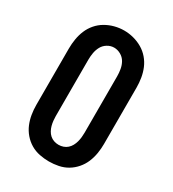

<svg xmlns="http://www.w3.org/2000/svg" viewBox="-182 -848 865 958"><g transform="rotate(30 250.0 -369.0)"><path d="M250 8Q223 8 195.5 2.5Q168 -3 144.5 -17Q121 -31 103 -52Q85 -73 74.5 -98Q64 -123 59.5 -150.5Q55 -178 55 -205V-530Q55 -557 59.5 -584.5Q64 -612 74.5 -637Q85 -662 103 -683Q121 -704 145 -718Q169 -732 196 -739Q223 -746 250 -746Q277 -746 304 -739Q331 -732 355 -718Q379 -704 397 -683Q415 -662 425.5 -637Q436 -612 440.5 -584.5Q445 -557 445 -530V-205Q445 -178 440.5 -150.5Q436 -123 425.5 -98Q415 -73 397 -52Q379 -31 355.5 -17Q332 -3 304.5 2.5Q277 8 250 8ZM250 -88Q264 -88 277 -92.5Q290 -97 300 -106Q310 -115 316.5 -127Q323 -139 326.5 -152Q330 -165 331.5 -178.5Q333 -192 333 -205V-530Q333 -550 329.5 -570.5Q326 -591 316 -608.5Q306 -626 287.5 -636.5Q269 -647 249 -647Q229 -647 211 -636Q193 -625 183.5 -607.5Q174 -590 170.5 -570Q167 -550 167 -530V-205Q167 -192 168.5 -178.5Q170 -165 173.5 -152Q177 -139 183.5 -127Q190 -115 200 -106Q210 -97 223 -92.5Q236 -88 250 -88Z"/></g></svg>

Font: Iosevka Gothic
Style: Bold
Weight: 700
Monospace: yes
Designer: Belleve Invis
Foundry: Belleve Invis
Version: Version 15.5.1; ttfautohint (v1.8.4)